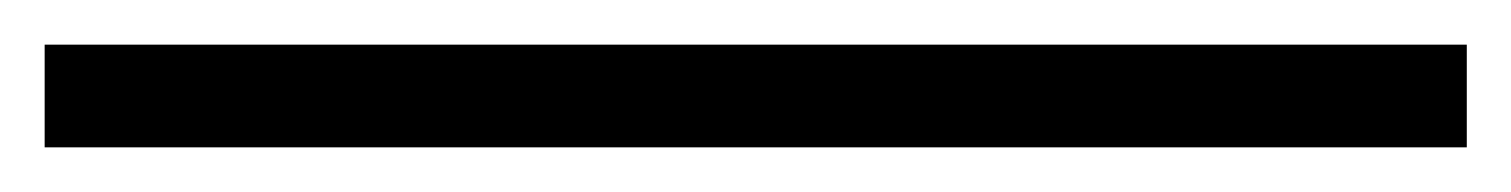

<svg xmlns="http://www.w3.org/2000/svg" viewBox="-20 71 677 86"><path d="M0 91V137H637V91Z"/></svg>

Font: Yrsa
Style: Regular
Weight: 400
Designer: Anna Giedrys (Yrsa+Rasa design), David Brezina (Yrsa art-direction, Rasa art-direction, design)
Foundry: Rosetta Type Foundry
Version: Version 1.001;PS 1.1;hotconv 1.0.88;makeotf.lib2.5.647800